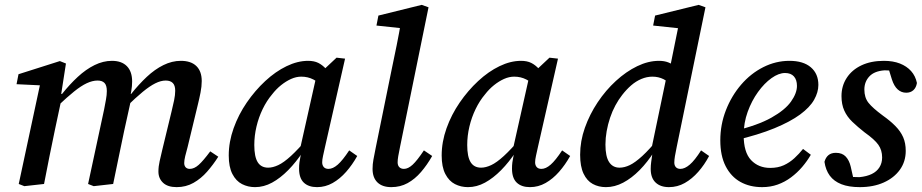

<svg xmlns="http://www.w3.org/2000/svg" viewBox="-20 -756 3788 789"><path d="M80 9 57 0 150 -434 173 -404 48 -410 56 -451 226 -505 251 -495 230 -360H235L206 -224Q194 -168 183 -112Q172 -56 161 0ZM365 9 342 0 408 -307Q412 -328 415.5 -347Q419 -366 419 -382Q419 -405 409.5 -415Q400 -425 381 -425Q360 -425 336.5 -414Q313 -403 284.5 -380Q256 -357 219 -322L218 -370H235Q266 -409 299.5 -440Q333 -471 368.5 -488.5Q404 -506 440 -506Q480 -506 501.5 -484Q523 -462 523 -421Q523 -402 519.5 -382Q516 -362 513 -347L518 -344L490 -217Q479 -163 467.5 -109Q456 -55 445 0ZM706 13Q669 13 650 -5Q631 -23 631 -51Q631 -72 636 -93.5Q641 -115 647 -141L685 -298Q691 -322 695.5 -344Q700 -366 700 -383Q700 -405 690 -415Q680 -425 661 -425Q641 -425 618 -413.5Q595 -402 566.5 -378.5Q538 -355 500 -318L499 -370H519Q550 -409 583 -440Q616 -471 651.5 -488.5Q687 -506 723 -506Q765 -506 787 -484.5Q809 -463 809 -423Q809 -401 804 -375.5Q799 -350 793 -326L751 -152Q745 -131 741 -114Q737 -97 737 -86Q737 -75 743 -68.5Q749 -62 760 -62Q778 -62 796.5 -78.5Q815 -95 844 -134L877 -112Q856 -79 831 -50.5Q806 -22 775 -4.5Q744 13 706 13Z M1028 13Q999 13 974.5 0.5Q950 -12 935 -41Q920 -70 920 -117Q920 -173 940 -229Q960 -285 994 -334.5Q1028 -384 1070 -423Q1112 -462 1157.5 -484Q1203 -506 1246 -506Q1271 -506 1288 -497.5Q1305 -489 1319.5 -473Q1334 -457 1349 -434L1310 -397Q1290 -418 1267.5 -429.5Q1245 -441 1218 -441Q1197 -441 1176 -431.5Q1155 -422 1135 -406Q1115 -390 1098 -368Q1076 -342 1059.5 -308Q1043 -274 1034 -236Q1025 -198 1025 -160Q1025 -112 1039 -89.5Q1053 -67 1082 -67Q1101 -67 1123.5 -77.5Q1146 -88 1175.5 -115Q1205 -142 1246 -190L1248 -134H1226Q1197 -90 1164.5 -57Q1132 -24 1098 -5.5Q1064 13 1028 13ZM1283 13Q1248 13 1228.5 -5.5Q1209 -24 1209 -63Q1209 -77 1210.5 -88.5Q1212 -100 1214.5 -111.5Q1217 -123 1219 -133L1211 -135L1283 -456L1298 -458L1363 -519L1398 -515L1316 -154Q1311 -131 1307.5 -115.5Q1304 -100 1304 -89Q1304 -77 1310.5 -69.5Q1317 -62 1330 -62Q1348 -62 1368 -79.5Q1388 -97 1415 -138L1448 -115Q1428 -79 1402.5 -50Q1377 -21 1347 -4Q1317 13 1283 13Z M1588 13Q1551 13 1531 -6.5Q1511 -26 1511 -62Q1511 -81 1514.5 -100Q1518 -119 1524 -149L1589 -468Q1600 -520 1610 -569.5Q1620 -619 1629 -672L1658 -637L1527 -651L1535 -692L1713 -736L1741 -726L1624 -153Q1619 -129 1616.5 -114Q1614 -99 1614 -89Q1614 -76 1621 -69Q1628 -62 1640 -62Q1657 -62 1675.5 -79Q1694 -96 1722 -138L1756 -115Q1735 -78 1710 -49Q1685 -20 1655 -3.5Q1625 13 1588 13Z M1903 13Q1874 13 1849.5 0.5Q1825 -12 1810 -41Q1795 -70 1795 -117Q1795 -173 1815 -229Q1835 -285 1869 -334.5Q1903 -384 1945 -423Q1987 -462 2032.5 -484Q2078 -506 2121 -506Q2146 -506 2163 -497.5Q2180 -489 2194.5 -473Q2209 -457 2224 -434L2185 -397Q2165 -418 2142.5 -429.5Q2120 -441 2093 -441Q2072 -441 2051 -431.5Q2030 -422 2010 -406Q1990 -390 1973 -368Q1951 -342 1934.5 -308Q1918 -274 1909 -236Q1900 -198 1900 -160Q1900 -112 1914 -89.5Q1928 -67 1957 -67Q1976 -67 1998.5 -77.5Q2021 -88 2050.5 -115Q2080 -142 2121 -190L2123 -134H2101Q2072 -90 2039.5 -57Q2007 -24 1973 -5.5Q1939 13 1903 13ZM2158 13Q2123 13 2103.5 -5.5Q2084 -24 2084 -63Q2084 -77 2085.5 -88.5Q2087 -100 2089.5 -111.5Q2092 -123 2094 -133L2086 -135L2158 -456L2173 -458L2238 -519L2273 -515L2191 -154Q2186 -131 2182.5 -115.5Q2179 -100 2179 -89Q2179 -77 2185.5 -69.5Q2192 -62 2205 -62Q2223 -62 2243 -79.5Q2263 -97 2290 -138L2323 -115Q2303 -79 2277.5 -50Q2252 -21 2222 -4Q2192 13 2158 13Z M2470 13Q2440 13 2416 0Q2392 -13 2378 -42.5Q2364 -72 2364 -120Q2364 -176 2383.5 -231Q2403 -286 2436 -335.5Q2469 -385 2511 -423.5Q2553 -462 2598.5 -484Q2644 -506 2688 -506Q2710 -506 2726.5 -499.5Q2743 -493 2758 -479.5Q2773 -466 2790 -444L2748 -396Q2728 -420 2707 -430.5Q2686 -441 2661 -441Q2638 -441 2615.5 -431.5Q2593 -422 2573.5 -405Q2554 -388 2537 -366Q2522 -347 2509 -323Q2496 -299 2487 -272Q2478 -245 2473 -217Q2468 -189 2468 -162Q2468 -113 2483 -90Q2498 -67 2526 -67Q2546 -67 2568 -77.5Q2590 -88 2619.5 -115Q2649 -142 2688 -190L2695 -134H2669Q2641 -90 2608.5 -57Q2576 -24 2541 -5.5Q2506 13 2470 13ZM2729 13Q2694 13 2674 -6Q2654 -25 2654 -62Q2654 -76 2656 -90.5Q2658 -105 2661 -126L2654 -130L2720 -446L2730 -462L2772 -669L2796 -637L2664 -651L2672 -692L2851 -736L2879 -726L2761 -153Q2756 -129 2753.5 -114Q2751 -99 2751 -88Q2751 -76 2757.5 -69Q2764 -62 2776 -62Q2794 -62 2814.5 -79.5Q2835 -97 2861 -138L2894 -115Q2875 -79 2849.5 -50Q2824 -21 2794 -4Q2764 13 2729 13Z M3112 13Q3061 13 3022.5 -8.5Q2984 -30 2962 -73Q2940 -116 2940 -179Q2940 -244 2963 -303Q2986 -362 3025.5 -408Q3065 -454 3116.5 -480Q3168 -506 3224 -506Q3281 -506 3312 -479.5Q3343 -453 3343 -407Q3343 -377 3325.5 -346Q3308 -315 3268 -285.5Q3228 -256 3162.5 -229Q3097 -202 3000 -179L2998 -218Q3094 -241 3150 -272.5Q3206 -304 3230.5 -338.5Q3255 -373 3255 -403Q3255 -428 3242.5 -442Q3230 -456 3206 -456Q3180 -456 3150.5 -435Q3121 -414 3095 -378Q3069 -342 3052.5 -296.5Q3036 -251 3036 -201Q3036 -130 3066.5 -98Q3097 -66 3145 -66Q3177 -66 3201 -77Q3225 -88 3244.5 -106Q3264 -124 3280 -144L3312 -120Q3297 -94 3276.5 -70Q3256 -46 3230.5 -27Q3205 -8 3175.5 2.5Q3146 13 3112 13Z M3513 13Q3468 13 3437.5 1Q3407 -11 3390 -34Q3373 -57 3368 -91Q3373 -109 3384.5 -118.5Q3396 -128 3415 -128Q3441 -128 3455.5 -112.5Q3470 -97 3476 -71L3490 -9L3439 -32Q3459 -30 3476 -29Q3493 -28 3512 -28Q3542 -31 3562.5 -41Q3583 -51 3594 -68.5Q3605 -86 3605 -109Q3605 -139 3589.5 -161Q3574 -183 3533 -212Q3505 -234 3483 -255Q3461 -276 3449.5 -301.5Q3438 -327 3438 -361Q3438 -403 3459.5 -436Q3481 -469 3520 -487.5Q3559 -506 3612 -506Q3650 -506 3678 -495Q3706 -484 3724 -464Q3742 -444 3748 -415Q3745 -396 3733.5 -385.5Q3722 -375 3704 -375Q3684 -375 3669 -388.5Q3654 -402 3645 -430L3628 -485L3673 -465Q3659 -465 3645 -466Q3631 -467 3615 -467Q3573 -464 3552.5 -442Q3532 -420 3532 -388Q3532 -355 3549 -333.5Q3566 -312 3608 -281Q3639 -259 3660 -237.5Q3681 -216 3691.5 -192Q3702 -168 3702 -136Q3702 -92 3678 -58.5Q3654 -25 3611.5 -6Q3569 13 3513 13Z"/></svg>

Font: Source Serif 4 Medium
Style: Italic
Weight: 500
Italic angle: -12°
Designer: Frank Grießhammer
Foundry: Adobe Systems Incorporated
Version: Version 4.004;hotconv 1.0.116;makeotfexe 2.5.65601